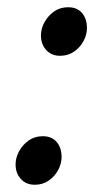

<svg xmlns="http://www.w3.org/2000/svg" viewBox="-20 -498 294 530"><path d="M146 -344Q122 -344 107.5 -360Q93 -376 93 -400Q93 -419 103 -437Q113 -455 129.5 -466.5Q146 -478 168 -478Q193 -478 206.5 -462Q220 -446 220 -421Q220 -402 210.5 -384.5Q201 -367 184.5 -355.5Q168 -344 146 -344ZM76 12Q52 12 37.5 -4Q23 -20 23 -44Q23 -63 33 -81Q43 -99 59.5 -110.5Q76 -122 98 -122Q123 -122 136.5 -106Q150 -90 150 -65Q150 -46 140.5 -28.5Q131 -11 114.5 0.5Q98 12 76 12Z"/></svg>

Font: Source Sans 3 ExtraLight Medium
Style: Italic
Weight: 500
Italic angle: -11°
Version: Version 3.052;hotconv 1.1.0;makeotfexe 2.6.0